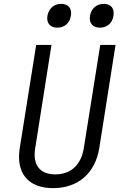

<svg xmlns="http://www.w3.org/2000/svg" viewBox="-20 -962 640 992"><path d="M496 -819C533 -819 561 -843 566 -880C573 -918 553 -942 516 -942C479 -942 451 -918 445 -880C439 -843 459 -819 496 -819ZM276 -819C313 -819 341 -843 346 -880C353 -918 333 -942 296 -942C259 -942 232 -918 225 -880C219 -843 239 -819 276 -819ZM254 10C386 10 472 -69 493 -197L577 -730H498L413 -197C400 -113 348 -61 266 -61C183 -61 148 -113 162 -197L246 -730H167L82 -197C62 -70 123 10 254 10Z"/></svg>

Font: JetBrains Mono Light
Style: Italic
Weight: 336
Italic angle: -9°
Monospace: yes
Designer: Philipp Nurullin, Konstantin Bulenkov
Foundry: JetBrains
Version: Version 2.305